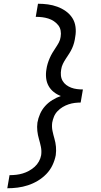

<svg xmlns="http://www.w3.org/2000/svg" viewBox="-20 -853 540 1026"><path d="M19 153 31 83Q49 83 66.5 81Q84 79 101 74Q118 69 134.5 60Q151 51 165 38.5Q179 26 188 9.5Q197 -7 200 -24Q203 -47 198.5 -68.5Q194 -90 188 -110.5Q182 -131 179.5 -153Q177 -175 180 -198Q184 -221 194 -244Q204 -267 221 -286Q238 -305 260 -318.5Q282 -332 305 -340Q284 -348 267 -361.5Q250 -375 239.5 -394Q229 -413 226.5 -436Q224 -459 228 -482Q230 -497 234.5 -512Q239 -527 245.5 -542Q252 -557 260 -570.5Q268 -584 277.5 -598Q287 -612 294.5 -626Q302 -640 304 -656Q307 -673 304 -689.5Q301 -706 291 -718.5Q281 -731 267.5 -740Q254 -749 238 -754Q222 -759 205.5 -761Q189 -763 171 -763L183 -833Q210 -833 236 -829.5Q262 -826 286.5 -817Q311 -808 332 -793Q353 -778 366.5 -757Q380 -736 383.5 -709.5Q387 -683 382 -656Q380 -640 376 -625Q372 -610 365.5 -595.5Q359 -581 350 -567Q341 -553 332 -539.5Q323 -526 316 -511.5Q309 -497 307 -482Q304 -466 305.5 -450Q307 -434 314.5 -421Q322 -408 334 -399Q346 -390 360.5 -384.5Q375 -379 391 -377Q407 -375 423 -375L411 -305Q395 -305 379 -303Q363 -301 346.5 -295.5Q330 -290 315 -281Q300 -272 287.5 -259Q275 -246 268.5 -230Q262 -214 259 -198Q256 -175 260.5 -153.5Q265 -132 271 -111.5Q277 -91 279 -69Q281 -47 278 -24Q273 3 260.5 29.5Q248 56 227.5 77Q207 98 182 113Q157 128 129.5 137Q102 146 74 149.5Q46 153 19 153Z"/></svg>

Font: Iosevka Term Curly Oblique
Style: Regular
Weight: 400
Italic angle: -9°
Designer: Belleve Invis
Foundry: Belleve Invis
Version: Version 32.3.0